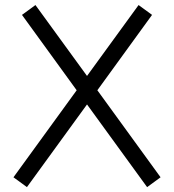

<svg xmlns="http://www.w3.org/2000/svg" viewBox="-20 -748 707 780"><path d="M597.7 -687.5 375.5 -381.3 632.3 -27.8 577.6 12.2 333.5 -323.7 89.4 12.2 34.7 -27.8 291.5 -381.3 69.3 -687.5 124 -727.5 333.5 -439.5 543 -727.5Z"/></svg>

Font: AnjaliOldLipi
Style: Regular
Weight: 400
Designer: Kevin & Siji
Foundry: Core : Kevin & Siji
Modification : Hiran Venugopalan
Opentype mlm2 support: Rajeesh Nambiar
New Feature Table : Santhosh
Version: Version 7.1.0+20221109